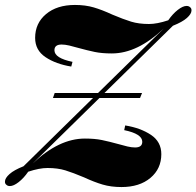

<svg xmlns="http://www.w3.org/2000/svg" viewBox="-50 -742 794 776"><path d="M724 -700Q724 -686 705.5 -669.5Q687 -653 649 -638L372 -366H524L516 -346H352L82 -81Q188 -182 293 -182Q333 -182 362 -176Q391 -170 431 -159Q448 -154 465 -150Q482 -146 496 -146Q525 -146 525 -169Q525 -201 452 -216L456 -235Q518 -225 560 -197Q602 -169 602 -119Q602 -60 558 -23Q514 14 441 14Q399 14 365 4Q331 -6 290 -25Q245 -44 214 -53.5Q183 -63 142 -63Q109 -63 64 -48Q46 -22 25.5 -6Q5 10 -10 10Q-19 10 -24 5Q-30 1 -30 -8Q-30 -22 -11.5 -38.5Q7 -55 45 -70L326 -346H164L171 -366H346L612 -627Q506 -526 402 -526Q362 -526 333 -532Q304 -538 264 -549Q247 -554 230 -558Q213 -562 199 -562Q170 -562 170 -539Q170 -507 243 -492L238 -473Q176 -483 134 -511Q92 -539 92 -589Q92 -648 136 -685Q180 -722 253 -722Q295 -722 329 -712Q363 -702 404 -683Q449 -664 480 -654.5Q511 -645 552 -645Q585 -645 630 -660Q648 -686 668.5 -702Q689 -718 704 -718Q713 -718 718 -713Q724 -709 724 -700Z"/></svg>

Font: Playfair Display SC Black
Style: Italic
Weight: 900
Italic angle: -14°
Designer: Claus Eggers Sørensen
Foundry: Claus Eggers Sørensen
Version: Version 1.200; ttfautohint (v1.6)